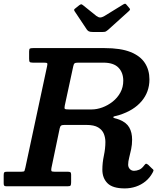

<svg xmlns="http://www.w3.org/2000/svg" viewBox="-57 -1011 894 1042"><path d="M414 -851Q418.5 -844.5 425 -841Q431.5 -837.5 445.5 -837.5H501Q512.5 -837.5 517.5 -840.2Q522.5 -843 529 -848.5L641 -949.5Q649 -956.5 648.8 -960Q648.5 -963.5 643 -969.5L631.5 -983Q627 -989 623.8 -990.5Q620.5 -992 612 -987L510.5 -924.5Q496 -916 486.2 -916.2Q476.5 -916.5 466 -924.5L394.5 -982Q388 -987 384.8 -987.8Q381.5 -988.5 373 -982.5L353 -966.5Q345.5 -961.5 345.2 -957.8Q345 -954 349 -948.5ZM771 -73.5Q776.5 -84 776.2 -87.2Q776 -90.5 767 -97.5L747 -117Q738 -123.5 735 -122.5Q732 -121.5 726 -114Q712.5 -95.5 698 -89.8Q683.5 -84 670.5 -84Q656.5 -84 647.5 -93.8Q638.5 -103.5 638.5 -117.5Q638.5 -134 644 -155.2Q649.5 -176.5 654.8 -201.5Q660 -226.5 660 -253Q660 -292 644.5 -319.2Q629 -346.5 591 -361.5Q574.5 -367.5 566.2 -369.2Q558 -371 558 -375Q558 -379 566.5 -380.5Q575 -382 591 -387Q669 -411.5 711.5 -461.8Q754 -512 754 -580Q754 -631 729.2 -669.2Q704.5 -707.5 651 -728.8Q597.5 -750 510.5 -750H123.5Q110 -750 105.5 -747.5Q101 -745 101 -731.5V-693Q101 -679 104.2 -675Q107.5 -671 121.5 -671H181.5Q196.5 -671 199 -667.8Q201.5 -664.5 198.5 -651.5L80.5 -100.5Q77.5 -88 75.8 -83.5Q74 -79 58 -79H-19Q-30.5 -79 -33.8 -75.5Q-37 -72 -37 -60.5V-16.5Q-37 -6.5 -34 -3.2Q-31 0 -21 0H309.5Q323 0 326 -4.2Q329 -8.5 329 -22V-63.5Q329 -74 324.5 -76.5Q320 -79 310.5 -79H239.5Q224.5 -79 222.2 -83Q220 -87 222 -99L267 -314.5Q269.5 -325.5 274.5 -329.2Q279.5 -333 292.5 -333H412Q453.5 -333 475.8 -319.5Q498 -306 506.5 -284.8Q515 -263.5 515 -240.5Q515 -205.5 506.8 -166.5Q498.5 -127.5 498.5 -90Q498.5 -44.5 526.5 -16.5Q554.5 11.5 620 11.5Q651.5 11.5 680.5 1.8Q709.5 -8 732.8 -27Q756 -46 771 -73.5ZM317 -417Q298.5 -417 295 -420.2Q291.5 -423.5 294.5 -438L340.5 -651Q343 -663.5 347.8 -667.2Q352.5 -671 367 -671H504Q559.5 -671 585.8 -644Q612 -617 612 -573Q612 -537.5 596.2 -508.8Q580.5 -480 554.5 -459.5Q528.5 -439 498.5 -428Q468.5 -417 440 -417Z"/></svg>

Font: Besley SemiBold
Style: Italic
Weight: 600
Italic angle: -13°
Designer: Owen Earl
Foundry: indestructible type*
Version: Version 2.001